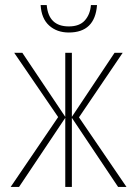

<svg xmlns="http://www.w3.org/2000/svg" viewBox="-20 -736 540 756"><path d="M362 -716H338Q335 -679 314 -655.5Q293 -632 251 -632Q171 -632 164 -716H140Q143 -663 173.5 -635.5Q204 -608 251 -608Q354 -608 362 -716ZM55 0 237 -272V0H263V-272L445 0H478L291 -274L463 -528H431L263 -276V-528H237V-276L68 -528H36L209 -275L22 0Z"/></svg>

Font: Noto Sans Mono UI Condensed Thin
Style: Regular
Weight: 250
Width: 3
Designer: Monotype Design team
Foundry: Monotype Imaging Inc.
Version: 1.000